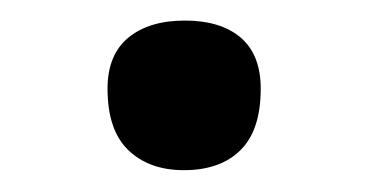

<svg xmlns="http://www.w3.org/2000/svg" viewBox="-20 -440 351 183"><path d="M155.3 -277.8Q122.1 -277.8 102.3 -296.9Q82.5 -315.9 82.5 -355.5Q82.5 -387.7 102.3 -404.1Q122.1 -420.4 156.2 -420.4Q190.4 -420.4 209.5 -404.1Q228.5 -387.7 228.5 -355.5Q228.5 -315.9 209.2 -296.9Q189.9 -277.8 155.3 -277.8Z"/></svg>

Font: Pinar-DS2-FD Medium
Style: Regular
Weight: 500
Designer: Amin Abedi
Version: Version 3.000